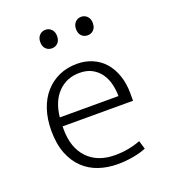

<svg xmlns="http://www.w3.org/2000/svg" viewBox="-126 -758 756 858"><g transform="rotate(-20 252.0 -329.5)"><path d="M448 -235H113V-221Q113 -133 160.5 -83.5Q208 -34 290 -34Q355 -34 412 -56L424 -16Q398 -5 361.5 1.5Q325 8 287 8Q240 8 198.5 -6Q157 -20 126 -49.5Q95 -79 77 -124.5Q59 -170 59 -234Q59 -289 74 -334Q89 -379 117 -410.5Q145 -442 183 -459Q221 -476 268 -476Q308 -476 341.5 -461.5Q375 -447 398.5 -420Q422 -393 435 -355Q448 -317 448 -271ZM394 -277Q394 -306 387 -334.5Q380 -363 364.5 -385Q349 -407 324.5 -420.5Q300 -434 265 -434Q204 -434 163.5 -393Q123 -352 115 -277ZM148 -623Q148 -643 159.5 -655Q171 -667 188 -667Q205 -667 216.5 -655Q228 -643 228 -623Q228 -602 216.5 -590.5Q205 -579 188 -579Q171 -579 159.5 -590.5Q148 -602 148 -623ZM318 -623Q318 -643 329.5 -655Q341 -667 358 -667Q375 -667 386.5 -655Q398 -643 398 -623Q398 -602 386.5 -590.5Q375 -579 358 -579Q341 -579 329.5 -590.5Q318 -602 318 -623Z"/></g></svg>

Font: Ek Mukta ExtraLight
Style: Regular
Weight: 275
Designer: Girish Dalvi and Yashodeep Gholap
Foundry: Ek Type
Version: Version 2.538;PS 1.002;hotconv 16.6.51;makeotf.lib2.5.65220;